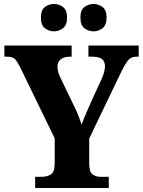

<svg xmlns="http://www.w3.org/2000/svg" viewBox="-20 -942 716 962"><path d="M156 0V-56H186Q217 -56 235.5 -68.5Q254 -81 254 -123V-249L81 -605Q66 -635 54.5 -646.5Q43 -658 14 -658H2V-714H339V-658H331Q301 -658 284.5 -645Q268 -632 268 -609Q268 -583 282 -554L351 -411Q365 -383 373 -362Q381 -341 389 -318Q398 -343 411 -373Q424 -403 438 -435L490 -548Q500 -571 503 -586.5Q506 -602 506 -608Q506 -635 490.5 -646.5Q475 -658 442 -658H423V-714H675V-658H664Q638 -658 624 -642.5Q610 -627 587 -581L427 -248V-123Q427 -80 444 -68Q461 -56 484 -56H525V0ZM449 -785Q423 -785 403 -800.5Q383 -816 383 -854Q383 -892 403 -907Q423 -922 449 -922Q473 -922 493.5 -907Q514 -892 514 -854Q514 -816 493.5 -800.5Q473 -785 449 -785ZM250 -785Q225 -785 205 -800.5Q185 -816 185 -854Q185 -892 205 -907Q225 -922 250 -922Q275 -922 295.5 -907Q316 -892 316 -854Q316 -816 295.5 -800.5Q275 -785 250 -785Z"/></svg>

Font: Noto Serif Myanmar SemiCondensed ExtraBold
Style: Regular
Weight: 800
Width: 4
Designer: Ben Mitchell and the Monotype Design Team
Foundry: Monotype Imaging Inc.
Version: Version 2.106; ttfautohint (v1.8.4.7-5d5b)